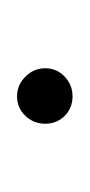

<svg xmlns="http://www.w3.org/2000/svg" viewBox="40 -137 105 225"><g transform="rotate(-90 92.5 -24.5)"><path d="M60 -24Q60 -37.5 69.2 -47.2Q78.5 -57 92 -57Q105.5 -57 115.2 -47.2Q125 -37.5 125 -24Q125 -10.5 115.2 -1.2Q105.5 8 92 8Q78.5 8 69.2 -1.2Q60 -10.5 60 -24Z"/></g></svg>

Font: Lato Hairline
Style: Regular
Weight: 250
Designer: Lukasz Dziedzic
Foundry: Lukasz Dziedzic
Version: Version 1.104; Western+Polish opensource